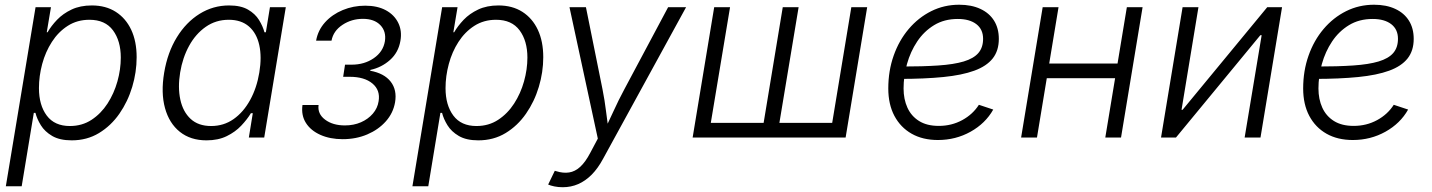

<svg xmlns="http://www.w3.org/2000/svg" viewBox="-20 -576 5995 804"><path d="M4.4 204.1 128.9 -545.9H193.4L175.8 -440.9H179.2Q194.3 -467.3 219 -493.2Q243.7 -519 279.8 -536.1Q315.9 -553.2 364.7 -553.2Q422.9 -553.2 464.8 -526.4Q506.8 -499.5 529.5 -451.2Q552.2 -402.8 552.2 -336.4Q552.2 -273.9 533.7 -212.2Q515.1 -150.4 480 -99.9Q444.8 -49.3 394.5 -18.8Q344.2 11.7 280.3 11.7Q230 11.7 198.7 -6.6Q167.5 -24.9 151.1 -51.5Q134.8 -78.1 128.4 -103.5H121.6L70.8 204.1ZM272.5 -48.3Q323.7 -48.3 363.3 -74.2Q402.8 -100.1 430.2 -142.3Q457.5 -184.6 471.7 -235.1Q485.8 -285.6 485.8 -335Q485.8 -404.8 453.1 -449Q420.4 -493.2 354.5 -493.2Q303.2 -493.2 263.7 -467.8Q224.1 -442.4 197.3 -400.6Q170.4 -358.9 156.7 -308.1Q143.1 -257.3 143.1 -207Q143.1 -135.7 175.8 -92Q208.5 -48.3 272.5 -48.3Z M844.7 11.7Q777.8 11.7 733.2 -23.9Q688.5 -59.6 670.9 -123.5Q653.3 -187.5 667.5 -272Q681.6 -356.4 720.5 -419.7Q759.3 -482.9 815.9 -518.1Q872.6 -553.2 939 -553.2Q988.8 -553.2 1018.8 -535.6Q1048.8 -518.1 1064.7 -492.2Q1080.6 -466.3 1087.4 -440.9H1093.3L1110.4 -545.9H1176.8L1086.4 0H1022L1038.6 -102.1H1030.8Q1015.1 -76.2 990.2 -49.8Q965.3 -23.4 929.4 -5.9Q893.6 11.7 844.7 11.7ZM864.3 -48.3Q917 -48.3 958.3 -77.4Q999.5 -106.4 1027.3 -157Q1055.2 -207.5 1065.9 -272.5Q1076.7 -337.4 1065.7 -387.2Q1054.7 -437 1022.5 -465.1Q990.2 -493.2 938 -493.2Q883.8 -493.2 841.6 -463.6Q799.3 -434.1 772 -384.3Q744.6 -334.5 734.4 -272.5Q724.1 -210 735.1 -158.9Q746.1 -107.9 778.3 -78.1Q810.5 -48.3 864.3 -48.3Z M1415 6.8Q1362.3 6.8 1321.8 -11.2Q1281.2 -29.3 1261 -61.3Q1240.7 -93.3 1246.6 -136.2H1314Q1309.1 -99.1 1341.3 -75Q1373.5 -50.8 1424.3 -50.8Q1461.4 -50.8 1491.5 -64Q1521.5 -77.1 1541.3 -100.1Q1561 -123 1565.4 -151.9Q1573.2 -198.2 1539.6 -226.3Q1505.9 -254.4 1444.3 -254.4H1417L1424.8 -305.2H1452.6Q1505.9 -305.2 1545.2 -332.3Q1584.5 -359.4 1591.8 -403.3Q1598.1 -444.3 1572.8 -470.7Q1547.4 -497.1 1499.5 -497.1Q1452.1 -497.1 1414.1 -471.9Q1376 -446.8 1368.2 -405.8H1303.7Q1311.5 -449.7 1341.3 -482.7Q1371.1 -515.6 1415.3 -533.9Q1459.5 -552.2 1509.3 -552.2Q1560.5 -552.2 1595.9 -533Q1631.3 -513.7 1647.7 -480.2Q1664.1 -446.8 1656.7 -404.8Q1648.4 -356.4 1613.3 -325Q1578.1 -293.5 1530.8 -283.2L1530.3 -279.8Q1588.9 -269 1616 -234.1Q1643.1 -199.2 1634.3 -147.5Q1626.5 -102.5 1595.7 -67.9Q1564.9 -33.2 1518.1 -13.2Q1471.2 6.8 1415 6.8Z M1707 204.1 1831.5 -545.9H1896L1878.4 -440.9H1881.8Q1897 -467.3 1921.6 -493.2Q1946.3 -519 1982.4 -536.1Q2018.6 -553.2 2067.4 -553.2Q2125.5 -553.2 2167.5 -526.4Q2209.5 -499.5 2232.2 -451.2Q2254.9 -402.8 2254.9 -336.4Q2254.9 -273.9 2236.3 -212.2Q2217.8 -150.4 2182.6 -99.9Q2147.5 -49.3 2097.2 -18.8Q2046.9 11.7 1982.9 11.7Q1932.6 11.7 1901.4 -6.6Q1870.1 -24.9 1853.8 -51.5Q1837.4 -78.1 1831.1 -103.5H1824.2L1773.4 204.1ZM1975.1 -48.3Q2026.4 -48.3 2065.9 -74.2Q2105.5 -100.1 2132.8 -142.3Q2160.2 -184.6 2174.3 -235.1Q2188.5 -285.6 2188.5 -335Q2188.5 -404.8 2155.8 -449Q2123 -493.2 2057.1 -493.2Q2005.9 -493.2 1966.3 -467.8Q1926.8 -442.4 1899.9 -400.6Q1873 -358.9 1859.4 -308.1Q1845.7 -257.3 1845.7 -207Q1845.7 -135.7 1878.4 -92Q1911.1 -48.3 1975.1 -48.3Z M2275.4 196.8 2303.2 139.2 2310.1 141.1Q2338.4 149.9 2363 146.2Q2387.7 142.6 2409.7 122.6Q2431.6 102.5 2451.7 64L2483.4 4.4L2364.7 -545.9H2433.6L2502.9 -202.6Q2512.2 -156.2 2517.8 -109.9Q2523.4 -63.5 2529.8 -19H2506.3Q2527.8 -63.5 2548.8 -109.9Q2569.8 -156.2 2594.7 -202.6L2777.8 -545.9H2853L2505.4 88.9Q2483.9 128.9 2457.8 155.3Q2431.6 181.6 2401.4 194.8Q2371.1 208 2336.4 208Q2317.4 208 2301.3 204.6Q2285.2 201.2 2275.4 196.8Z M2970.7 -545.9H3037.1L2956.5 -61.5H3177.7L3257.8 -545.9H3324.2L3243.7 -61.5H3464.8L3544.9 -545.9H3611.3L3521 0H2880.4Z M3907.7 10.3Q3843.8 10.3 3797.4 -16.1Q3751 -42.5 3725.3 -90.8Q3699.7 -139.2 3699.7 -205.6Q3699.7 -279.3 3722.2 -343Q3744.6 -406.7 3785.2 -454.6Q3825.7 -502.4 3879.6 -529.3Q3933.6 -556.2 3996.6 -556.2Q4047.9 -556.2 4085.2 -538.8Q4122.6 -521.5 4142.6 -489.5Q4162.6 -457.5 4162.6 -413.1Q4162.6 -363.8 4137 -331.3Q4111.3 -298.8 4059.8 -280Q4008.3 -261.2 3929.9 -253.4Q3851.6 -245.6 3747.1 -245.6L3754.9 -297.4Q3844.7 -297.4 3909.4 -301.8Q3974.1 -306.2 4015.6 -318.6Q4057.1 -331.1 4076.9 -354Q4096.7 -377 4096.7 -413.6Q4096.7 -453.1 4068.4 -474.9Q4040 -496.6 3990.7 -496.6Q3934.1 -496.6 3891.6 -470.7Q3849.1 -444.8 3820.8 -402.3Q3792.5 -359.9 3778.1 -308.3Q3763.7 -256.8 3763.7 -205.6Q3763.7 -160.6 3779.8 -125.2Q3795.9 -89.8 3828.6 -69.3Q3861.3 -48.8 3911.1 -48.8Q3964.8 -48.8 4009.3 -73Q4053.7 -97.2 4079.1 -137.2L4139.2 -117.2Q4106.4 -59.1 4044.2 -24.4Q3981.9 10.3 3907.7 10.3Z M4676.8 -310.1 4666 -248.5H4346.7L4356.9 -310.1ZM4412.6 -545.9 4322.3 0H4255.9L4346.2 -545.9ZM4764.6 -545.9 4674.3 0H4608.4L4698.7 -545.9Z M5258.3 0H5191.9L5263.2 -428.7H5257.8L4904.3 0H4841.8L4932.1 -545.9H4998.5L4927.7 -116.2H4932.1L5286.6 -545.9H5348.6Z M5645 10.3Q5581.1 10.3 5534.7 -16.1Q5488.3 -42.5 5462.6 -90.8Q5437 -139.2 5437 -205.6Q5437 -279.3 5459.5 -343Q5481.9 -406.7 5522.5 -454.6Q5563 -502.4 5616.9 -529.3Q5670.9 -556.2 5733.9 -556.2Q5785.2 -556.2 5822.5 -538.8Q5859.9 -521.5 5879.9 -489.5Q5899.9 -457.5 5899.9 -413.1Q5899.9 -363.8 5874.3 -331.3Q5848.6 -298.8 5797.1 -280Q5745.6 -261.2 5667.2 -253.4Q5588.9 -245.6 5484.4 -245.6L5492.2 -297.4Q5582 -297.4 5646.7 -301.8Q5711.4 -306.2 5752.9 -318.6Q5794.4 -331.1 5814.2 -354Q5834 -377 5834 -413.6Q5834 -453.1 5805.7 -474.9Q5777.3 -496.6 5728 -496.6Q5671.4 -496.6 5628.9 -470.7Q5586.4 -444.8 5558.1 -402.3Q5529.8 -359.9 5515.4 -308.3Q5501 -256.8 5501 -205.6Q5501 -160.6 5517.1 -125.2Q5533.2 -89.8 5565.9 -69.3Q5598.6 -48.8 5648.4 -48.8Q5702.1 -48.8 5746.6 -73Q5791 -97.2 5816.4 -137.2L5876.5 -117.2Q5843.8 -59.1 5781.5 -24.4Q5719.2 10.3 5645 10.3Z"/></svg>

Font: Inter Light
Style: Italic
Weight: 300
Italic angle: -9.3988°
Designer: Rasmus Andersson
Foundry: rsms
Version: Version 4.001;git-66647c0bb